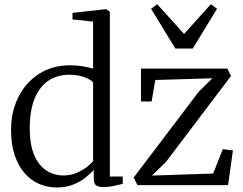

<svg xmlns="http://www.w3.org/2000/svg" viewBox="-20 -862 1132 894"><path d="M244.5 11Q201 11 162.5 -5.5Q124 -22 94.8 -55.5Q65.5 -89 48.5 -139.2Q31.5 -189.5 31.5 -257Q31.5 -342 65.5 -410Q99.5 -478 161.5 -518Q223.5 -558 306.5 -558Q338 -558 365.5 -553.2Q393 -548.5 413.5 -542.5V-761.5L317.5 -771.5V-802L469 -819H475.5L491.5 -807V-40H551.5V-6Q533 -1.5 509.8 3.8Q486.5 9 461 9Q439 9 427.8 1.2Q416.5 -6.5 416.5 -34V-71Q401 -53 376.5 -33.8Q352 -14.5 319 -1.8Q286 11 244.5 11ZM274.5 -45Q306.5 -45 333.8 -56Q361 -67 381.8 -82.5Q402.5 -98 413.5 -112V-477.5Q404.5 -491 373.2 -502.5Q342 -514 302.5 -514Q249 -514 208 -488Q167 -462 143.2 -407.8Q119.5 -353.5 118.5 -269.5Q118 -190 139 -140.5Q160 -91 196 -68Q232 -45 274.5 -45ZM969 -497.5 703 -489.5 686 -389.5H636.5V-542.5H1039L1055.5 -508L753.5 -109L687.5 -44.5L972.5 -54L1017.5 -167.5L1064.5 -161.5L1042 0H620L602.5 -35.5L905.5 -435ZM796.5 -636 683.5 -821 712 -842.5 837 -704 962 -842.5 990.5 -821 877.5 -636Z"/></svg>

Font: Merriweather 48pt Light
Style: Regular
Weight: 300
Version: Version 2.100